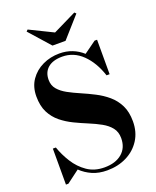

<svg xmlns="http://www.w3.org/2000/svg" viewBox="-175 -1065 955 1178"><g transform="rotate(-20 302.5 -475.5)"><path d="M304.9 -889.9 457.5 -964.6 467.5 -954.8 347.7 -819.8H262.5L142.6 -954.8L152.6 -964.6ZM64.2 10H48.3V-225.1H67.9Q85.7 -173.1 117.1 -123.2Q148.4 -73.2 195.6 -40.6Q242.7 -8.1 308.1 -8.1Q380.1 -8.1 422.2 -43.8Q464.4 -79.6 464.4 -142.6Q464.4 -183.3 442.6 -210.7Q420.9 -238 385 -257.9Q349.1 -277.8 306.3 -295.4Q263.4 -313 220.6 -333.7Q177.7 -354.5 141.8 -383.5Q106 -412.6 84.2 -455.2Q62.5 -497.8 62.5 -560.1Q62.5 -622.6 93.5 -667.4Q124.5 -712.2 175.2 -736.1Q225.8 -760 284.7 -760Q329.6 -760 367.4 -745.2Q405.3 -730.5 436 -702.6L515.6 -760H531.7V-534.9H511.7Q481.7 -626.5 425.4 -681.2Q369.1 -735.8 294.4 -735.8Q233.6 -735.8 200.8 -707.9Q168 -679.9 168 -629.9Q168 -593.5 189.6 -568.1Q211.2 -542.7 246.8 -523.3Q282.5 -503.9 325.1 -485.6Q367.7 -467.3 410.3 -445.4Q452.9 -423.6 488.5 -393.3Q524.2 -363 545.8 -319.7Q567.4 -276.4 567.4 -214.8Q567.4 -145 534.3 -93.4Q501.2 -41.7 444.6 -13.4Q387.9 14.9 317.4 14.9Q262.9 14.9 220.9 -3.5Q179 -22 147.5 -52.5Z"/></g></svg>

Font: Bodoni* 11
Style: Bold
Weight: 700
Version: Version 2.000; ttfautohint (v1.8.1)